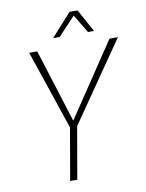

<svg xmlns="http://www.w3.org/2000/svg" viewBox="-95 -941 764 1008"><g transform="rotate(-10 287.0 -437.5)"><path d="M244 -277 101 -700H144L267 -309L529 -700H574L282 -277L234 0H196ZM347 -875H390L456 -754H424L365 -852L273 -754H238Z"/></g></svg>

Font: Sarabun Thin
Style: Italic
Weight: 250
Italic angle: -10°
Designer: Suppakit Chalermlarp | Katatrad Co.,Ltd.
Foundry: Cadson Demak Co.,Ltd.
Version: Version 1.000; ttfautohint (v1.6)